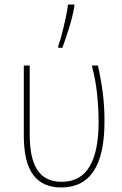

<svg xmlns="http://www.w3.org/2000/svg" viewBox="-20 -817 540 847"><path d="M250 10Q168 10 126.5 -45.5Q85 -101 85 -219V-528H111V-226Q111 -117 145.5 -66Q180 -15 252 -15Q335 -15 375 -82Q415 -149 415 -278Q415 -336 408.5 -400.5Q402 -465 385 -528H412Q426 -465 433.5 -406.5Q441 -348 441 -282Q441 -134 393 -62Q345 10 250 10ZM237 -614Q245 -636 253.5 -669Q262 -702 269.5 -736.5Q277 -771 280 -797H308V-789Q301 -746 285 -694.5Q269 -643 255 -606H237Z"/></svg>

Font: Noto Sans Mono ExtraCondensed Thin
Style: Regular
Weight: 100
Width: 2
Designer: Monotype Design Team
Foundry: Monotype Imaging Inc.
Version: Version 2.014; ttfautohint (v1.8.4.7-5d5b)